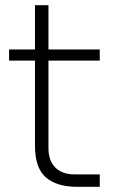

<svg xmlns="http://www.w3.org/2000/svg" viewBox="-20 -716 457 741"><path d="M115 -153V-482H15V-525H115V-696H167V-525H365V-482H167V-144Q167 -96 193.5 -69.5Q220 -43 267 -43H365V5H278Q199 5 157 -31.5Q115 -68 115 -153Z"/></svg>

Font: Sora-SIA ExtraLight
Style: Regular
Weight: 200
Designer: Jonathan Barnbrook, Julián Moncada
Foundry: Barnbrook Fonts
Version: Version 2.000